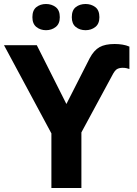

<svg xmlns="http://www.w3.org/2000/svg" viewBox="-20 -940 687 960"><path d="M237 0V-273L0 -714H164L312 -420L429 -650Q450 -689 478 -704.5Q506 -720 553 -720Q573 -720 592 -717Q611 -714 627 -707V-595Q622 -597 613 -599Q604 -601 593 -601Q578 -601 566 -595Q554 -589 540 -561L387 -278V0ZM142 -854Q142 -889 162 -904.5Q182 -920 210 -920Q238 -920 258.5 -904.5Q279 -889 279 -854Q279 -821 258.5 -805Q238 -789 210 -789Q182 -789 162 -805Q142 -821 142 -854ZM339 -854Q339 -889 359 -904.5Q379 -920 408 -920Q436 -920 456.5 -904.5Q477 -889 477 -854Q477 -821 456.5 -805Q436 -789 408 -789Q379 -789 359 -805Q339 -821 339 -854Z"/></svg>

Font: RS Noto Sans
Style: Bold
Weight: 700
Designer: Monotype Design Team
Foundry: Monotype Imaging Inc.
Version: Version 3.10